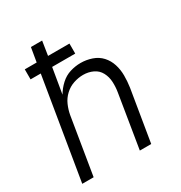

<svg xmlns="http://www.w3.org/2000/svg" viewBox="-172 -857 921 979"><g transform="rotate(-30 288.0 -367.5)"><path d="M29 0H96L151 -335Q156 -363 168 -390.5Q180 -418 202.5 -439Q225 -460 253.5 -469.5Q282 -479 310 -479Q341 -479 367.5 -466.5Q394 -454 407.5 -428.5Q421 -403 422.5 -373Q424 -343 419 -313L368 0H435L485 -303Q490 -337 490 -371.5Q490 -406 480 -437.5Q470 -469 448.5 -492.5Q427 -516 395 -527Q363 -538 329 -538Q298 -538 267 -528.5Q236 -519 211 -496Q186 -473 169 -444L194 -593H330V-652H204L217 -735H151L137 -652H67V-593H127Z"/></g></svg>

Font: Iosevka Sparkle Light Oblique
Style: Regular
Weight: 300
Italic angle: -9°
Designer: Belleve Invis
Foundry: Belleve Invis
Version: Version 4.5.0; ttfautohint (v1.8.3)